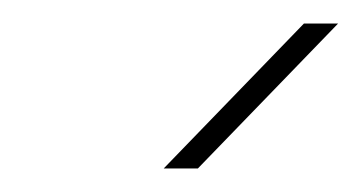

<svg xmlns="http://www.w3.org/2000/svg" viewBox="-20 -900 307 163"><path d="M119 -757 238 -880H267L148 -757Z"/></svg>

Font: MuseoModerno Thin Thin
Style: Italic
Weight: 250
Italic angle: -9°
Version: Version 1.003